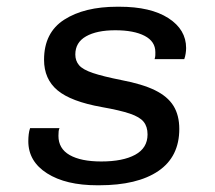

<svg xmlns="http://www.w3.org/2000/svg" viewBox="-20 -541 640 571"><path d="M269.2 10Q175.8 10 120 -25.5Q64.2 -61 64.2 -121Q64.2 -131.8 65.4 -141.6Q66.5 -151.5 69.5 -160H157Q155 -155.8 154.4 -150.5Q153.8 -145.2 153.8 -137Q153.8 -99 187.2 -79.9Q220.8 -60.8 281 -60.8Q345.5 -60.8 382.1 -80.8Q418.8 -100.8 418.8 -141.2Q418.8 -164.5 407.1 -178.9Q395.5 -193.2 366.2 -203.1Q337 -213 283.2 -222.5Q190.8 -239 150.9 -272.5Q111 -306 111 -363.2Q111 -444 171 -482.5Q231 -521 328.5 -521H335Q428.2 -521 480.9 -487Q533.5 -453 533.5 -398.2Q533.5 -390.5 532.1 -381.6Q530.8 -372.8 528 -365.2H439.8Q441.8 -372 441.9 -376.5Q442 -381 442 -386Q442 -417.8 410.1 -434.4Q378.2 -451 322.8 -451Q267.8 -451 235.9 -432.9Q204 -414.8 204 -379Q204 -360.2 215.1 -347.1Q226.2 -334 256.2 -323.9Q286.2 -313.8 341.2 -302.8Q403.5 -291 441 -272.6Q478.5 -254.2 495.9 -226.2Q513.2 -198.2 513.2 -157.5Q513.2 -74.8 450.9 -32.4Q388.5 10 274.8 10Z"/></svg>

Font: Chivo Mono Medium
Style: Italic
Weight: 500
Italic angle: -8.05°
Monospace: yes
Designer: Hector Gatti
Foundry: Omnibus-Type
Version: Version 1.008